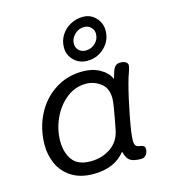

<svg xmlns="http://www.w3.org/2000/svg" viewBox="-112 -844 848 945"><g transform="rotate(-15 311.5 -371.5)"><path d="M545 -428Q539 -414 529 -377Q512 -314 494.5 -223.5Q477 -133 477 -100Q477 -83 483 -74.5Q489 -66 505 -65Q517 -63 523 -58.5Q529 -54 529 -44Q529 -26 519.5 -14Q510 -2 494 -2Q454 -2 437 -14.5Q420 -27 412 -61Q357 9 249 9Q182 9 137.5 -19.5Q93 -48 72.5 -93.5Q52 -139 52 -189Q52 -272 86.5 -341.5Q121 -411 183.5 -452Q246 -493 326 -493Q376 -493 413.5 -472Q451 -451 466 -417L476 -450Q481 -467 490 -477Q499 -487 517 -487Q534 -487 544 -480.5Q554 -474 554 -464Q554 -458 550.5 -445.5Q547 -433 545 -428ZM434 -325Q434 -380 400 -405Q366 -430 326 -430Q271 -430 226.5 -395Q182 -360 156.5 -304Q131 -248 131 -189Q131 -132 158.5 -93.5Q186 -55 251 -55Q310 -55 354 -85.5Q398 -116 409 -173Q434 -300 434 -325ZM268 -630Q268 -663 285 -691Q302 -719 332 -735.5Q362 -752 397 -752Q436 -752 462 -724Q488 -696 488 -659Q488 -608 451.5 -572.5Q415 -537 363 -537Q323 -537 295.5 -564Q268 -591 268 -630ZM438 -655Q438 -674 424.5 -688Q411 -702 389 -702Q361 -702 340.5 -681.5Q320 -661 320 -635Q320 -615 333.5 -601.5Q347 -588 369 -588Q397 -588 417.5 -607.5Q438 -627 438 -655Z"/></g></svg>

Font: Mali
Style: Italic
Weight: 400
Italic angle: -10°
Version: Version 1.000; ttfautohint (v1.6)